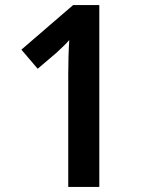

<svg xmlns="http://www.w3.org/2000/svg" viewBox="-20 -734 569 754"><path d="M370 0V-714H267L64 -539L128 -464L202 -527Q217 -541 230.5 -554Q244 -567 252 -577Q250 -546 249 -511Q248 -476 248 -444V0Z"/></svg>

Font: Noto Sans Arabic UI SemiCondensed Semi
Style: Regular
Weight: 600
Width: 4
Designer: Nadine Chahine - Monotype Design Team
Foundry: Monotype Imaging Inc.
Version: Version 1.900